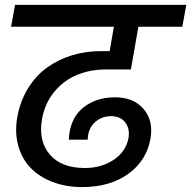

<svg xmlns="http://www.w3.org/2000/svg" viewBox="-20 -760 774 777"><path d="M24.9 -651.9 41 -740.2H733.9L717.8 -651.9H540L509.8 -479H409.2Q345.7 -479 292 -457Q238.3 -435.1 199.7 -388.4Q161.1 -341.8 149.9 -276.9Q134.8 -189.9 181.2 -135Q227.5 -80.1 323.2 -80.1Q390.6 -80.1 440.2 -113.3Q489.7 -146.5 500 -201.2Q506.3 -239.7 486.6 -264.9Q466.8 -290 429.2 -290Q395 -290 368.9 -269.3Q342.8 -248.5 336.9 -214.8Q335 -203.1 335 -194.8H258.8Q258.8 -210.9 262.2 -228Q273.4 -293 323.5 -329.6Q373.5 -366.2 445.8 -366.2Q520.5 -366.2 561 -319.1Q601.6 -272 588.9 -198.2Q572.8 -109.4 498.8 -56.2Q424.8 -2.9 312 -2.9Q247.1 -2.9 193.4 -23.4Q139.6 -43.9 104.2 -80.3Q68.8 -116.7 54 -169.9Q39.1 -223.1 49.8 -285.2Q61.5 -350.6 93.3 -402.3Q125 -454.1 170.7 -486.8Q216.3 -519.5 272 -536.4Q327.6 -553.2 390.1 -553.2H423.8L440.9 -651.9Z"/></svg>

Font: Poppins Medium
Style: Italic
Weight: 500
Italic angle: -10°
Designer: Ninad Kale (Devanagari), Jonny Pinhorn (Latin)
Foundry: Indian Type Foundry
Version: Version 3.200;PS 1.000;hotconv 16.6.54;makeotf.lib2.5.65590